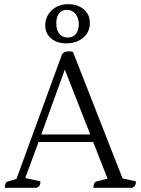

<svg xmlns="http://www.w3.org/2000/svg" viewBox="-20 -901 675 921"><path d="M3 0Q3 -27 19 -31L59 -43L277 -639Q281 -648 291.5 -651.5Q302 -655 310 -655Q320 -655 330 -652L568 -45L632 -31Q632 -19 628.5 -12Q625 -5 614 0H428Q428 -27 444 -31L496 -44L427 -220H165L101 -47L174 -31Q174 -19 170.5 -12Q167 -5 155 0ZM178 -256H413L291 -567ZM297 -693Q253 -693 225 -717Q197 -741 197 -778Q197 -823 228.5 -852Q260 -881 307 -881Q353 -881 382 -856Q411 -831 411 -791Q411 -748 379.5 -720.5Q348 -693 297 -693ZM305 -721Q330 -721 344 -738Q358 -755 358 -785Q358 -815 342.5 -834Q327 -853 302 -854Q250 -852 250 -788Q250 -757 264.5 -739Q279 -721 305 -721Z"/></svg>

Font: Petrona Light
Style: Regular
Weight: 300
Designer: Ringo R. Seeber
Foundry: Ringo R. Seeber
Version: Version 2.001; ttfautohint (v1.8.3)